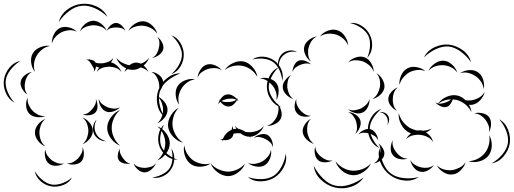

<svg xmlns="http://www.w3.org/2000/svg" viewBox="-117 -890 2751 1028"><path d="M198 -772Q208 -812 243 -838.5Q278 -865 319 -869Q360 -874 400 -855.5Q440 -837 458 -800Q429 -829 391 -846Q353 -863 320 -859Q287 -856 254 -831.5Q221 -807 198 -772ZM311 -722Q318 -744 338.5 -761Q359 -778 382 -779Q404 -779 425 -762.5Q446 -746 455 -725Q440 -742 420 -748.5Q400 -755 382 -755Q364 -754 344.5 -747Q325 -740 311 -722ZM570 -725Q581 -747 605 -762.5Q629 -778 653 -776Q678 -773 698.5 -753Q719 -733 725 -709Q711 -729 691 -739.5Q671 -750 651 -752Q631 -754 609 -748Q587 -742 570 -725ZM455 -725Q460 -740 474.5 -753.5Q489 -767 504 -767Q520 -767 534.5 -753.5Q549 -740 554 -725Q544 -737 530.5 -740Q517 -743 504 -743Q492 -743 478.5 -740Q465 -737 455 -725ZM161 -657Q159 -680 171 -705Q183 -730 204 -740Q225 -750 251.5 -743.5Q278 -737 295 -720Q274 -730 252.5 -728Q231 -726 214 -718Q197 -710 182 -694.5Q167 -679 161 -657ZM800 -701Q831 -690 849 -660Q867 -630 867 -597Q867 -564 849 -534Q831 -504 800 -493Q825 -514 841 -542.5Q857 -571 857 -597Q857 -623 841 -651.5Q825 -680 800 -701ZM725 -693Q740 -683 750.5 -663Q761 -643 757 -626Q752 -608 733.5 -595Q715 -582 697 -580Q714 -588 722 -602.5Q730 -617 733 -631Q737 -646 736.5 -662.5Q736 -679 725 -693ZM70 -505Q54 -525 50 -554Q46 -583 59 -605Q72 -627 99.5 -637.5Q127 -648 152 -644Q127 -640 108.5 -625Q90 -610 80 -593Q69 -575 65.5 -552Q62 -529 70 -505ZM549 -505Q552 -515 559 -524Q520 -542 506 -580Q521 -563 539 -553.5Q557 -544 576 -541Q594 -555 613 -555Q625 -555 638 -549Q664 -559 681 -580Q673 -557 652 -539Q670 -524 677 -505Q669 -515 658.5 -520.5Q648 -526 637 -529Q616 -516 594 -516Q581 -516 567 -520Q557 -514 549 -505ZM401 -505Q405 -517 414 -528Q406 -530 397 -534Q395 -517 385 -505Q389 -517 384 -526Q379 -535 374 -543Q369 -552 362.5 -560Q356 -568 344 -570Q352 -572 361 -571Q360 -574 358 -577Q361 -573 364 -571Q373 -570 381.5 -566.5Q390 -563 394 -556L395 -554Q409 -550 425 -551Q442 -551 459.5 -557.5Q477 -564 490 -580Q486 -567 477 -556Q495 -552 511 -537Q527 -522 533 -505Q520 -521 502 -527Q484 -533 467 -533Q450 -533 432 -527Q414 -521 401 -505ZM-39 -340Q-70 -357 -85.5 -392Q-101 -427 -96 -462Q-91 -497 -67 -527Q-43 -557 -8 -564Q-38 -545 -60 -517Q-82 -489 -86 -461Q-90 -432 -76.5 -399Q-63 -366 -39 -340ZM30 -384Q13 -394 1.5 -414.5Q-10 -435 -6 -454Q-2 -473 16.5 -487.5Q35 -502 54 -505Q37 -496 28.5 -480.5Q20 -465 17 -449Q14 -434 16 -416.5Q18 -399 30 -384ZM693 -505Q712 -504 731 -491Q750 -478 755 -460Q760 -442 750 -421Q740 -400 725 -389Q736 -405 736 -422Q736 -439 732 -454Q728 -468 719 -482.5Q710 -497 693 -505ZM725 -374Q746 -366 763 -345Q780 -324 780 -302Q780 -279 763 -258.5Q746 -238 725 -230Q742 -245 749 -264.5Q756 -284 756 -302Q756 -320 749 -339.5Q742 -359 725 -374ZM126 -269Q106 -260 80.5 -263Q55 -266 40 -281Q25 -297 23 -322.5Q21 -348 31 -367Q29 -346 37 -328Q45 -310 57 -298Q69 -285 86.5 -276Q104 -267 126 -269ZM526 -316Q513 -302 491 -294Q469 -286 451 -293Q433 -300 422 -320.5Q411 -341 412 -360Q418 -342 432 -331.5Q446 -321 460 -315Q474 -310 491.5 -308.5Q509 -307 526 -316ZM396 -360Q404 -345 405 -323.5Q406 -302 395 -289Q383 -276 362 -273.5Q341 -271 325 -277Q342 -277 354.5 -285.5Q367 -294 376 -305Q385 -315 392 -329Q399 -343 396 -360ZM526 -110Q498 -121 477.5 -148Q457 -175 457 -205Q457 -235 477.5 -262.5Q498 -290 526 -301Q503 -281 492 -255Q481 -229 481 -205Q481 -181 492 -155.5Q503 -130 526 -110ZM325 -261Q346 -253 363 -232.5Q380 -212 380 -190Q380 -167 363 -146.5Q346 -126 325 -118Q342 -133 349 -152.5Q356 -172 356 -190Q356 -208 349 -227Q342 -246 325 -261ZM126 -106Q104 -114 87 -135.5Q70 -157 70 -180Q70 -203 87 -224Q104 -245 126 -253Q108 -238 101 -218Q94 -198 94 -180Q94 -161 101 -141Q108 -121 126 -106ZM451 -134Q431 -133 412.5 -144.5Q394 -156 386 -174Q378 -193 382 -214.5Q386 -236 400 -249Q381 -211 396 -178Q410 -146 451 -134ZM725 -214Q752 -204 772 -177.5Q792 -151 792 -123Q792 -94 772 -67.5Q752 -41 725 -31Q747 -50 757.5 -75Q768 -100 768 -123Q768 -146 757.5 -171Q747 -196 725 -214ZM325 -102Q333 -85 332 -62Q331 -39 318 -25Q305 -12 282 -9.5Q259 -7 241 -15Q260 -14 275 -22.5Q290 -31 301 -42Q311 -53 319 -68Q327 -83 325 -102ZM800 -95Q817 -71 816 -39.5Q815 -8 799 16Q783 41 754.5 54Q726 67 697 60Q726 57 752 43.5Q778 30 791 11Q804 -9 806 -38Q808 -67 800 -95ZM582 -15Q567 -11 548 -15Q529 -19 520 -31Q511 -44 514 -63Q517 -82 526 -94Q522 -80 527.5 -67.5Q533 -55 540 -45Q547 -35 557 -25.5Q567 -16 582 -15ZM226 -15Q209 -4 185.5 -2.5Q162 -1 146 -13Q130 -25 125 -48.5Q120 -72 126 -90Q127 -71 137.5 -56.5Q148 -42 160 -32Q173 -23 189.5 -17Q206 -11 226 -15ZM718 -16Q711 2 694 17Q677 32 658 33Q639 33 621.5 18Q604 3 598 -15Q610 -1 626.5 4Q643 9 658 9Q673 8 689.5 3.5Q706 -1 718 -16ZM269 60Q254 88 222 100.5Q190 113 158 108Q127 103 101 80.5Q75 58 69 26Q86 54 110.5 74Q135 94 160 98Q185 102 215 91.5Q245 81 269 60Z M1234 -571Q1259 -589 1292.5 -586.5Q1326 -584 1351 -566Q1377 -548 1389.5 -517Q1402 -486 1394 -456Q1392 -487 1379 -515Q1366 -543 1345 -558Q1325 -572 1294.5 -575.5Q1264 -579 1234 -571ZM1086 -515Q1101 -538 1130 -552Q1159 -566 1187 -561Q1214 -555 1235.5 -530.5Q1257 -506 1261 -478Q1247 -503 1225.5 -518Q1204 -533 1182 -537Q1160 -542 1134 -537Q1108 -532 1086 -515ZM941 -474Q942 -495 956 -516.5Q970 -538 990 -544Q1011 -550 1034 -540.5Q1057 -531 1070 -514Q1052 -525 1032.5 -525.5Q1013 -526 997 -521Q981 -516 965 -505Q949 -494 941 -474ZM761 -267Q732 -292 725 -333Q718 -374 732 -410Q746 -447 778.5 -472.5Q811 -498 849 -497Q813 -484 782.5 -460Q752 -436 741 -407Q730 -378 736 -339.5Q742 -301 761 -267ZM1274 -470Q1296 -477 1322.5 -470Q1349 -463 1363 -445Q1376 -427 1375 -399.5Q1374 -372 1362 -353Q1367 -375 1361 -395.5Q1355 -416 1343 -431Q1332 -445 1314.5 -457Q1297 -469 1274 -470ZM843 -329Q827 -349 824 -378.5Q821 -408 834 -429Q848 -450 875.5 -460.5Q903 -471 928 -465Q903 -462 884 -447.5Q865 -433 855 -416Q844 -399 839.5 -376Q835 -353 843 -329ZM1051 -331Q1053 -341 1059 -352Q1056 -356 1054 -360Q1057 -357 1060 -354Q1067 -366 1077 -374.5Q1087 -383 1098 -384Q1112 -387 1127 -379Q1142 -371 1152 -360Q1154 -362 1156 -365Q1155 -361 1154 -358Q1157 -353 1160 -349Q1156 -352 1152 -354Q1145 -341 1133 -330.5Q1121 -320 1107 -320Q1095 -319 1083 -326.5Q1071 -334 1063 -345Q1056 -339 1051 -331ZM1102 -361Q1094 -359 1085.5 -356.5Q1077 -354 1069 -349Q1078 -345 1087.5 -344Q1097 -343 1106 -344Q1117 -344 1128 -346.5Q1139 -349 1148 -356Q1137 -362 1125 -362Q1113 -362 1102 -361ZM1366 -338Q1381 -323 1388 -299Q1395 -275 1387 -256Q1378 -237 1355.5 -226Q1333 -215 1312 -216Q1332 -222 1345 -236Q1358 -250 1365 -265Q1372 -281 1374 -300Q1376 -319 1366 -338ZM863 -126Q834 -133 810.5 -157.5Q787 -182 783 -212Q780 -241 797 -270.5Q814 -300 840 -313Q820 -292 812 -265Q804 -238 807 -215Q810 -191 824 -167Q838 -143 863 -126ZM834 -35Q802 -34 775 -55Q748 -76 737 -106Q726 -135 732 -168.5Q738 -202 762 -223Q747 -195 742 -164Q737 -133 746 -109Q755 -85 779.5 -65Q804 -45 834 -35ZM1071 -131Q1072 -136 1074 -140Q1067 -141 1061 -144Q1069 -143 1076 -146Q1091 -181 1123 -195Q1127 -205 1126 -216Q1130 -208 1132 -198Q1136 -199 1141 -200Q1145 -200 1149 -200Q1144 -208 1141 -216Q1149 -206 1160 -200Q1179 -196 1197 -184Q1208 -182 1219 -182Q1238 -182 1259.5 -189.5Q1281 -197 1296 -216Q1288 -194 1267 -176.5Q1246 -159 1223 -158Q1224 -155 1226 -152Q1223 -155 1219 -158Q1194 -158 1171 -176Q1157 -178 1144 -176Q1138 -175 1133 -174Q1131 -160 1124 -153Q1116 -144 1103 -141Q1090 -138 1077 -140Q1074 -136 1071 -131ZM1242 -152Q1255 -164 1276.5 -170Q1298 -176 1314 -168Q1330 -160 1338 -139.5Q1346 -119 1344 -101Q1340 -119 1328 -129.5Q1316 -140 1303 -146Q1290 -153 1274 -156Q1258 -159 1242 -152ZM1011 -15Q989 1 958 2.5Q927 4 905 -11Q883 -27 873 -56.5Q863 -86 870 -112Q873 -85 887 -64Q901 -43 918 -31Q936 -19 960.5 -13.5Q985 -8 1011 -15ZM1334 -88Q1338 -66 1328.5 -41.5Q1319 -17 1300 -5Q1280 6 1254 1.5Q1228 -3 1211 -17Q1232 -10 1252 -13.5Q1272 -17 1288 -26Q1303 -35 1316.5 -50.5Q1330 -66 1334 -88ZM1413 -67Q1421 -31 1402.5 5Q1384 41 1352 61Q1320 80 1280 81Q1240 82 1210 58Q1246 70 1283.5 69Q1321 68 1347 52Q1372 36 1390 3Q1408 -30 1413 -67ZM1195 -14Q1185 13 1158.5 33Q1132 53 1103 53Q1074 52 1047.5 32Q1021 12 1011 -15Q1030 7 1055 17.5Q1080 28 1103 29Q1126 29 1151 18.5Q1176 8 1195 -14Z M1756 -767Q1789 -771 1819 -752Q1849 -733 1863 -704Q1878 -674 1875 -639Q1872 -604 1849 -580Q1862 -610 1864 -643Q1866 -676 1855 -699Q1843 -723 1815.5 -741.5Q1788 -760 1756 -767ZM1596 -695Q1611 -715 1638 -725.5Q1665 -736 1689 -728Q1713 -721 1729.5 -696.5Q1746 -672 1747 -647Q1737 -670 1719 -684.5Q1701 -699 1682 -705Q1663 -711 1640 -709.5Q1617 -708 1596 -695ZM1548 -560Q1530 -572 1518.5 -595.5Q1507 -619 1512 -640Q1517 -661 1537.5 -676.5Q1558 -692 1580 -695Q1560 -685 1549.5 -668Q1539 -651 1535 -634Q1531 -618 1533 -598Q1535 -578 1548 -560ZM1375 -530Q1368 -549 1374.5 -570Q1381 -591 1396 -604Q1412 -617 1434 -619.5Q1456 -622 1473 -612Q1430 -619 1403 -596Q1375 -573 1375 -530ZM1747 -556Q1762 -574 1788 -582.5Q1814 -591 1835 -583Q1857 -575 1870.5 -551.5Q1884 -528 1884 -505Q1876 -527 1860 -540.5Q1844 -554 1827 -561Q1809 -567 1788 -567.5Q1767 -568 1747 -556ZM1449 -504Q1449 -521 1458 -540Q1467 -559 1482 -565Q1498 -571 1517.5 -564Q1537 -557 1548 -545Q1533 -552 1518.5 -550Q1504 -548 1491 -543Q1479 -538 1466.5 -529Q1454 -520 1449 -504ZM1388 -315Q1356 -325 1335 -355Q1314 -385 1312 -419Q1310 -452 1327 -484Q1344 -516 1375 -530Q1351 -507 1336 -476.5Q1321 -446 1322 -419Q1324 -392 1342.5 -364Q1361 -336 1388 -315ZM1899 -498Q1918 -487 1931 -464.5Q1944 -442 1941 -420Q1937 -398 1917.5 -381Q1898 -364 1876 -360Q1895 -371 1904.5 -389Q1914 -407 1917 -424Q1920 -441 1916.5 -461Q1913 -481 1899 -498ZM1454 -360Q1434 -365 1416.5 -382.5Q1399 -400 1397 -420Q1395 -440 1409.5 -460Q1424 -480 1442 -489Q1428 -475 1424 -456.5Q1420 -438 1421 -422Q1423 -406 1430 -389Q1437 -372 1454 -360ZM1548 -270Q1530 -263 1507.5 -266Q1485 -269 1473 -284Q1460 -298 1460.5 -321Q1461 -344 1470 -360Q1467 -341 1474 -326Q1481 -311 1491 -299Q1501 -288 1515 -279Q1529 -270 1548 -270ZM1861 -360Q1863 -340 1853 -318Q1843 -296 1825 -288Q1808 -279 1784.5 -285Q1761 -291 1747 -305Q1765 -297 1783 -300Q1801 -303 1815 -309Q1829 -316 1842.5 -328.5Q1856 -341 1861 -360ZM1916 -290Q1929 -292 1942 -286.5Q1955 -281 1961 -270Q1968 -259 1966 -244.5Q1964 -230 1956 -221Q1961 -232 1959.5 -244Q1958 -256 1953 -265Q1948 -273 1938.5 -280.5Q1929 -288 1916 -290ZM1747 -290Q1766 -289 1786 -277Q1806 -265 1812 -246Q1818 -228 1809 -206.5Q1800 -185 1785 -173Q1795 -189 1794.5 -206.5Q1794 -224 1790 -239Q1785 -254 1775 -268Q1765 -282 1747 -290ZM1564 -120Q1544 -125 1525.5 -142.5Q1507 -160 1504 -181Q1501 -202 1515 -223.5Q1529 -245 1548 -254Q1533 -239 1529.5 -220Q1526 -201 1528 -184Q1530 -167 1538.5 -149.5Q1547 -132 1564 -120ZM1801 -170Q1811 -184 1831 -193.5Q1851 -203 1867 -198Q1884 -193 1895.5 -174.5Q1907 -156 1908 -138Q1901 -154 1887.5 -162.5Q1874 -171 1861 -175Q1847 -179 1831.5 -179.5Q1816 -180 1801 -170ZM1908 -122Q1923 -113 1933.5 -94.5Q1944 -76 1940 -59Q1936 -42 1918.5 -29.5Q1901 -17 1884 -15Q1900 -23 1907 -37Q1914 -51 1917 -64Q1920 -78 1919.5 -93.5Q1919 -109 1908 -122ZM1664 -31Q1648 -22 1625 -21Q1602 -20 1588 -31Q1573 -43 1569 -65.5Q1565 -88 1571 -105Q1572 -87 1581.5 -73Q1591 -59 1603 -50Q1614 -41 1629.5 -34.5Q1645 -28 1664 -31ZM1869 -15Q1857 12 1828.5 31Q1800 50 1770 48Q1740 46 1714 24Q1688 2 1679 -27Q1697 -3 1722 10Q1747 23 1771 24Q1795 25 1821.5 16Q1848 7 1869 -15ZM1830 60Q1806 96 1762.5 110Q1719 124 1677 114Q1635 104 1601.5 72.5Q1568 41 1563 -2Q1583 37 1614 67Q1645 97 1679 104Q1713 112 1754 99Q1795 86 1830 60Z M2153 -583Q2171 -619 2209.5 -637Q2248 -655 2287 -651Q2327 -646 2361 -621Q2395 -596 2405 -557Q2382 -590 2350 -613.5Q2318 -637 2286 -641Q2254 -644 2218 -627.5Q2182 -611 2153 -583ZM2177 -511Q2187 -533 2210 -549.5Q2233 -566 2257 -565Q2281 -564 2302.5 -545Q2324 -526 2331 -502Q2316 -522 2295.5 -531Q2275 -540 2256 -541Q2237 -542 2215.5 -535.5Q2194 -529 2177 -511ZM2022 -435Q2019 -459 2030.5 -485.5Q2042 -512 2064 -524Q2086 -536 2114.5 -530.5Q2143 -525 2161 -509Q2138 -518 2115.5 -515Q2093 -512 2075 -503Q2058 -493 2043 -476Q2028 -459 2022 -435ZM2346 -498Q2366 -512 2394 -514.5Q2422 -517 2442 -503Q2462 -490 2470 -463Q2478 -436 2473 -413Q2470 -437 2457 -455Q2444 -473 2428 -483Q2412 -494 2390.5 -499.5Q2369 -505 2346 -498ZM2009 -297Q1991 -304 1976 -322.5Q1961 -341 1962 -361Q1963 -381 1979 -398.5Q1995 -416 2013 -422Q1998 -410 1992 -393Q1986 -376 1986 -360Q1985 -345 1990 -327.5Q1995 -310 2009 -297ZM2478 -398Q2473 -374 2454 -353.5Q2435 -333 2411 -329Q2403 -328 2394 -329Q2405 -310 2407 -290Q2399 -307 2387 -319.5Q2375 -332 2362 -340Q2360 -341 2359 -342Q2344 -351 2328 -355Q2318 -357 2307 -358Q2303 -345 2295 -333.5Q2287 -322 2276 -318Q2260 -313 2242 -321.5Q2224 -330 2214 -342Q2221 -338 2229 -336Q2246 -360 2276 -372.5Q2306 -385 2334 -378Q2357 -372 2376 -353Q2392 -351 2408 -353Q2427 -356 2446.5 -366.5Q2466 -377 2478 -398ZM2268 -341Q2276 -344 2284 -348Q2292 -352 2298 -358Q2281 -358 2263 -352.5Q2245 -347 2230 -336Q2240 -334 2249.5 -336Q2259 -338 2268 -341ZM1915 -97Q1885 -110 1868 -141Q1851 -172 1853 -205Q1855 -238 1874.5 -267.5Q1894 -297 1926 -307Q1900 -287 1882 -259Q1864 -231 1863 -205Q1862 -179 1876.5 -149.5Q1891 -120 1915 -97ZM2422 -283Q2441 -289 2465 -284Q2489 -279 2501 -264Q2513 -248 2512 -223.5Q2511 -199 2500 -182Q2505 -202 2498.5 -219Q2492 -236 2482 -249Q2472 -262 2457 -272Q2442 -282 2422 -283ZM2057 -145Q2066 -163 2084 -176Q2080 -177 2076 -179Q2048 -192 2031.5 -222.5Q2015 -253 2018 -284Q2026 -254 2045 -232.5Q2064 -211 2086 -201Q2101 -194 2117 -191Q2127 -193 2136 -192Q2142 -192 2147 -190Q2172 -191 2194 -202Q2182 -189 2164 -181Q2194 -162 2202 -129Q2190 -148 2171 -157Q2152 -166 2133 -168Q2115 -170 2094.5 -165.5Q2074 -161 2057 -145ZM2556 -251Q2589 -233 2603.5 -195Q2618 -157 2612 -120Q2605 -83 2579 -52.5Q2553 -22 2515 -15Q2548 -34 2572.5 -63Q2597 -92 2602 -122Q2607 -152 2594 -187.5Q2581 -223 2556 -251ZM2502 -166Q2517 -142 2516 -110Q2515 -78 2498 -56Q2480 -34 2449 -26Q2418 -18 2391 -27Q2419 -28 2442 -40.5Q2465 -53 2479 -71Q2493 -88 2500 -113.5Q2507 -139 2502 -166ZM2065 -41Q2047 -34 2023 -38.5Q1999 -43 1987 -59Q1974 -74 1975 -98Q1976 -122 1986 -139Q1982 -120 1988.5 -103Q1995 -86 2005 -74Q2015 -61 2030 -51Q2045 -41 2065 -41ZM2125 58Q2091 81 2047.5 76.5Q2004 72 1971 47Q1938 23 1921 -17.5Q1904 -58 1915 -97Q1918 -56 1934 -18Q1950 20 1976 39Q2003 59 2044 63.5Q2085 68 2125 58ZM2206 -6Q2195 11 2173.5 22.5Q2152 34 2132 29Q2112 25 2097.5 5.5Q2083 -14 2080 -34Q2089 -16 2105 -7Q2121 2 2137 6Q2153 10 2171.5 8Q2190 6 2206 -6ZM2376 -22Q2370 1 2350 21.5Q2330 42 2305 44Q2281 47 2257 32Q2233 17 2222 -5Q2239 12 2261 17.5Q2283 23 2303 21Q2322 18 2342.5 8Q2363 -2 2376 -22Z"/></svg>

Font: Rubik Puddles
Style: Regular
Weight: 400
Designer: Hubert and Fischer, NaN
Foundry: Hubert and Fischer, NaN
Version: Version 2.200